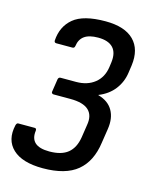

<svg xmlns="http://www.w3.org/2000/svg" viewBox="-114 -575 690 847"><g transform="rotate(15 231.5 -152.0)"><path d="M162 197Q68 197 24.5 156Q-19 115 -3 45Q0 34 7 34H82Q91 34 90 45Q85 81 105 99.5Q125 118 171 118Q226 118 255.5 94Q285 70 293 21L302 -38Q310 -83 285 -106.5Q260 -130 201 -130H124Q120 -130 117 -133Q114 -136 115 -140L124 -199Q125 -204 128 -206.5Q131 -209 135 -209H206Q257 -209 290.5 -235.5Q324 -262 331 -310L334 -332Q340 -377 318.5 -400Q297 -423 250 -423Q209 -423 187.5 -407.5Q166 -392 162 -361Q161 -356 158.5 -353.5Q156 -351 151 -351H78Q68 -351 68 -361Q72 -426 117 -463.5Q162 -501 263 -501Q351 -501 392.5 -459.5Q434 -418 424 -343L419 -308Q413 -265 387 -231Q361 -197 316 -179V-178Q363 -165 383 -130Q403 -95 395 -44L385 21Q373 108 319.5 152.5Q266 197 162 197Z"/></g></svg>

Font: Sofia Sans Medium
Style: Italic
Weight: 500
Italic angle: -9°
Version: Version 4.101